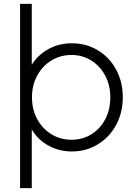

<svg xmlns="http://www.w3.org/2000/svg" viewBox="-20 -765 711 985"><path d="M83 -745H143V-433Q175 -484 229 -513.5Q283 -543 349 -543Q422 -543 482 -507Q542 -471 576 -407.5Q610 -344 610 -266Q610 -188 576 -124.5Q542 -61 482 -24.5Q422 12 349 12Q283 12 228.5 -18Q174 -48 143 -101V200H83ZM347 -48Q404 -48 449.5 -76.5Q495 -105 520.5 -154.5Q546 -204 546 -266Q546 -327 520 -376.5Q494 -426 448.5 -454.5Q403 -483 347 -483Q290 -483 243.5 -454.5Q197 -426 170.5 -376.5Q144 -327 144 -266Q144 -204 170.5 -154.5Q197 -105 243.5 -76.5Q290 -48 347 -48Z"/></svg>

Font: BLUETTI 2.0 Extralight
Style: Roman
Weight: 200
Designer: Stijn de Vries
Foundry: tokotype
Version: Version 2.005;October 31, 2023;FontCreator 14.0.0.2814 64-bi